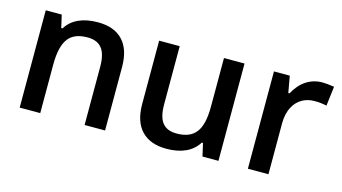

<svg xmlns="http://www.w3.org/2000/svg" viewBox="-68 -786 1837 1031"><g transform="rotate(15 850.5 -270.5)"><path d="M81.5 -541H170.4L186.5 -470.2H193.4Q218.3 -510.7 262.9 -531Q307.6 -551.3 369.6 -551.3Q460.9 -551.3 508.5 -500.5Q556.2 -449.7 556.2 -353V0H442.4V-324.7Q442.4 -393.1 416.7 -425.8Q391.1 -458.5 336.9 -458.5Q263.7 -458.5 231.4 -417Q195.8 -372.6 195.8 -269.5V0H81.5Z M711.9 -188.5V-541H826.2V-216.8Q826.2 -147.9 851.6 -115.7Q877 -83.5 931.2 -83.5Q1004.4 -83.5 1037.6 -126Q1055.2 -147.9 1063.7 -183.8Q1072.3 -219.7 1072.3 -272V-541H1186.5V0H1097.7L1081.5 -71.3H1074.7Q1049.8 -31.2 1005.4 -10.7Q960.9 9.8 898.9 9.8Q808.1 9.8 760 -41Q711.9 -91.8 711.9 -188.5Z M1350.1 -541H1438L1454.6 -448.7H1460.9Q1488.8 -500 1528.6 -525.6Q1568.4 -551.3 1617.2 -551.3Q1642.6 -551.3 1683.1 -544.9L1669.9 -436.5Q1638.2 -443.8 1603 -443.8Q1564 -443.8 1534.2 -426.8Q1504.4 -409.7 1486.8 -378.4Q1464.4 -338.9 1464.4 -283.2V0H1350.1Z"/></g></svg>

Font: Viking Open Sans Light
Style: Bold
Weight: 600
Foundry: Ascender Corporation
Version: Version 2.001